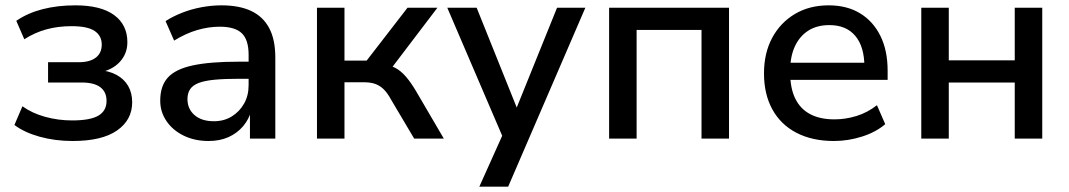

<svg xmlns="http://www.w3.org/2000/svg" viewBox="-20 -519 4002 719"><path d="M252 9Q186 9 128.5 -7Q71 -23 34 -51L64 -121Q100 -95 149 -81.5Q198 -68 250 -68Q318 -68 348.5 -86Q379 -104 379 -141Q379 -175 355.5 -192.5Q332 -210 286 -210H160V-286H275Q316 -286 338.5 -303Q361 -320 361 -352Q361 -385 334.5 -403Q308 -421 248 -421Q197 -421 153.5 -409Q110 -397 71 -372L41 -441Q83 -470 139 -484.5Q195 -499 262 -499Q358 -499 407.5 -462.5Q457 -426 457 -361Q457 -317 427.5 -286Q398 -255 348 -247V-257Q388 -254 416.5 -238.5Q445 -223 460 -197Q475 -171 475 -136Q475 -70 418.5 -30.5Q362 9 252 9Z M761 9Q709 9 668 -11Q627 -31 603.5 -65.5Q580 -100 580 -142Q580 -197 608.5 -228.5Q637 -260 701.5 -274Q766 -288 873 -288H926V-224H875Q821 -224 784 -220.5Q747 -217 724.5 -208.5Q702 -200 692 -185Q682 -170 682 -148Q682 -111 708.5 -88Q735 -65 781 -65Q819 -65 848 -83Q877 -101 894 -131Q911 -161 911 -200V-314Q911 -370 885.5 -394.5Q860 -419 803 -419Q761 -419 718.5 -406.5Q676 -394 632 -367L600 -440Q628 -458 662.5 -471.5Q697 -485 735 -492Q773 -499 809 -499Q876 -499 920.5 -478Q965 -457 988 -414Q1011 -371 1011 -303V0H916V-108H922Q913 -73 890.5 -46.5Q868 -20 835.5 -5.5Q803 9 761 9Z M1167 0V-490H1270V-292H1353L1506 -490H1618L1434 -248L1411 -279Q1439 -276 1460 -265Q1481 -254 1500 -232Q1519 -210 1539 -176L1642 0H1531L1445 -145Q1431 -171 1416.5 -185Q1402 -199 1384.5 -205Q1367 -211 1341 -211H1270V0Z M1775 180 1872 -36V16L1655 -490H1765L1926 -89H1904L2066 -490H2172L1883 180Z M2261 0V-490H2710V0H2607V-407H2364V0Z M3103 9Q3022 9 2963 -21.5Q2904 -52 2872.5 -109Q2841 -166 2841 -244Q2841 -320 2871.5 -377Q2902 -434 2956.5 -466.5Q3011 -499 3083 -499Q3152 -499 3201 -469Q3250 -439 3277 -384.5Q3304 -330 3304 -254V-220H2921V-284H3233L3217 -269Q3217 -344 3183 -384.5Q3149 -425 3086 -425Q3039 -425 3006.5 -404Q2974 -383 2956.5 -345Q2939 -307 2939 -254V-247Q2939 -189 2958 -150Q2977 -111 3014 -91.5Q3051 -72 3105 -72Q3146 -72 3187 -84.5Q3228 -97 3264 -125L3295 -54Q3260 -24 3208 -7.5Q3156 9 3103 9Z M3430 0V-490H3533V-293H3780V-490H3883V0H3780V-210H3533V0Z"/></svg>

Font: Nunito Sans 11pt SemiBold
Style: Regular
Weight: 600
Version: Version 3.101;gftools[0.9.27]